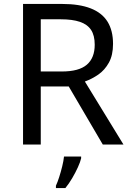

<svg xmlns="http://www.w3.org/2000/svg" viewBox="-20 -785 662 975"><path d="M294 -765Q383 -765 440.5 -742.5Q498 -720 526 -675Q554 -630 554 -562Q554 -505 533 -467Q512 -429 479.5 -406.5Q447 -384 411 -371L607 -51H502L329 -346H187V-51H97V-765ZM289 -687H187V-422H294Q381 -422 421 -456.5Q461 -491 461 -558Q461 -605 442.5 -633Q424 -661 386 -674Q348 -687 289 -687ZM392 19Q388 37 375.5 64.5Q363 92 346.5 120Q330 148 312 170H264V158Q272 141 280.5 114.5Q289 88 296 59.5Q303 31 305 10H392Z"/></svg>

Font: Noto Sans Tamil UI
Style: Regular
Weight: 400
Designer: Jelle Bosma - Monotype Design Team
Foundry: Monotype Imaging Inc.
Version: Version 2.004